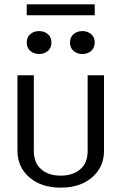

<svg xmlns="http://www.w3.org/2000/svg" viewBox="-20 -845 557 880"><path d="M102.5 -775V-825H414.2V-775ZM118.8 -611.7Q102.5 -625.8 102.5 -650Q102.5 -674.2 118.8 -688.3Q135 -702.5 159.2 -702.5Q183.3 -702.5 199.6 -688.3Q215.8 -674.2 215.8 -650Q215.8 -625.8 199.6 -611.7Q183.3 -597.5 159.2 -597.5Q135 -597.5 118.8 -611.7ZM317.1 -611.7Q300.8 -625.8 300.8 -650Q300.8 -674.2 317.1 -688.3Q333.3 -702.5 357.5 -702.5Q381.7 -702.5 397.9 -688.3Q414.2 -674.2 414.2 -650Q414.2 -625.8 397.9 -611.7Q381.7 -597.5 357.5 -597.5Q333.3 -597.5 317.1 -611.7ZM60 -153.3V-500H135V-153.3Q135 -98.3 168.8 -69.2Q202.5 -40 258.3 -40Q314.2 -40 347.9 -69.2Q381.7 -98.3 381.7 -153.3V-500H456.7V-153.3Q456.7 -80 402.5 -32.5Q348.3 15 258.3 15Q168.3 15 114.2 -32.5Q60 -80 60 -153.3Z"/></svg>

Font: Boon
Style: Regular
Weight: 400
Designer: Sungsit Sawaiwan
Foundry: FontUni
Version: Version 3.0